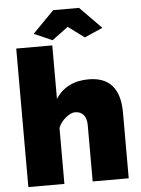

<svg xmlns="http://www.w3.org/2000/svg" viewBox="-60 -961 742 1008"><g transform="rotate(-5 310.5 -457.0)"><path d="M146 -799 259 -914H395L508 -799L412 -757L327 -820L242 -757ZM577 0H387V-296Q387 -333 370.5 -351.5Q354 -370 326 -370Q305 -370 278 -348.5Q251 -327 238 -295V0H48V-730H238V-448Q295 -536 412 -536Q577 -536 577 -346Z"/></g></svg>

Font: Raleway-v4020 Black
Style: Regular
Weight: 900
Designer: Matt McInerney, Pablo Impallari, Rodrigo Fuenzalida
Foundry: Matt McInerney, Pablo Impallari, Rodrigo Fuenzalida
Version: Version 4.020;PS 004.020;hotconv 1.0.88;makeotf.lib2.5.64775